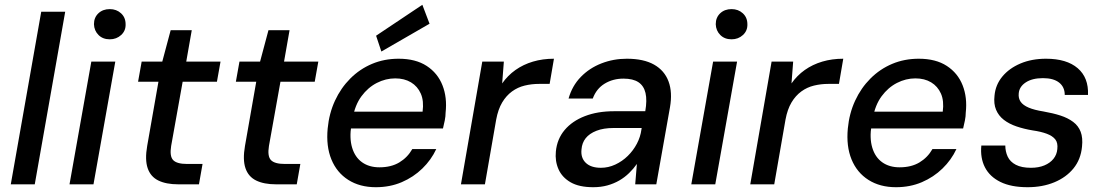

<svg xmlns="http://www.w3.org/2000/svg" viewBox="-20 -769 4604 801"><path d="M25 0 152 -720H252L125 0Z M270 0 361 -512H461L370 0ZM438 -605Q409 -605 391 -623Q373 -641 372 -668Q372 -696 390.5 -713.5Q409 -731 438 -731Q466 -731 485 -713.5Q504 -696 504 -668Q505 -641 485.5 -623Q466 -605 438 -605Z M724 0Q673 0 640.5 -16Q608 -32 596 -67.5Q584 -103 594 -160L641 -428H556L571 -512H657L692 -643H780L757 -512H900L885 -428H742L694 -160Q687 -117 702.5 -101Q718 -85 760 -85H825L810 0Z M1132 0Q1081 0 1048.5 -16Q1016 -32 1004 -67.5Q992 -103 1002 -160L1049 -428H964L979 -512H1065L1100 -643H1188L1165 -512H1308L1293 -428H1150L1102 -160Q1095 -117 1110.5 -101Q1126 -85 1168 -85H1233L1218 0Z M1548 12Q1481 12 1433 -18.5Q1385 -49 1362.5 -104Q1340 -159 1347 -233Q1353 -296 1377.5 -349Q1402 -402 1441.5 -441.5Q1481 -481 1532 -502.5Q1583 -524 1643 -524Q1714 -524 1760 -494Q1806 -464 1826 -413Q1846 -362 1839 -299Q1839 -284 1835.5 -266.5Q1832 -249 1828 -233H1420L1432 -303H1743Q1749 -348 1735.5 -378.5Q1722 -409 1694.5 -425.5Q1667 -442 1629 -442Q1589 -442 1552 -423Q1515 -404 1488 -367.5Q1461 -331 1451 -275L1446 -247Q1437 -193 1449 -153Q1461 -113 1490.5 -92Q1520 -71 1563 -71Q1612 -71 1646 -91.5Q1680 -112 1700 -147H1800Q1779 -102 1742 -66Q1705 -30 1656 -9Q1607 12 1548 12ZM1571 -554 1549 -620 1742 -749 1772 -670Z M1903 0 1992 -512H2082L2075 -421Q2098 -454 2130.5 -477Q2163 -500 2203.5 -512Q2244 -524 2291 -524L2273 -419H2229Q2198 -419 2169 -412Q2140 -405 2116 -387.5Q2092 -370 2075 -341.5Q2058 -313 2050 -270L2003 0Z M2455 12Q2396 12 2360.5 -8.5Q2325 -29 2310 -63Q2295 -97 2299 -137Q2304 -189 2335.5 -226.5Q2367 -264 2420 -284.5Q2473 -305 2542 -305H2672Q2680 -351 2673 -381Q2666 -411 2643.5 -426Q2621 -441 2581 -441Q2537 -441 2502.5 -420Q2468 -399 2453 -358H2352Q2367 -411 2403 -448Q2439 -485 2489 -504.5Q2539 -524 2595 -524Q2665 -524 2708.5 -499.5Q2752 -475 2769 -429.5Q2786 -384 2775 -321L2718 0H2630L2637 -85Q2623 -65 2604.5 -47Q2586 -29 2563.5 -16Q2541 -3 2514 4.5Q2487 12 2455 12ZM2487 -69Q2518 -69 2547 -82.5Q2576 -96 2599 -118.5Q2622 -141 2637 -169.5Q2652 -198 2656 -229L2657 -235H2540Q2498 -235 2468.5 -223.5Q2439 -212 2423.5 -192.5Q2408 -173 2406 -146Q2402 -111 2423.5 -90Q2445 -69 2487 -69Z M2864 0 2955 -512H3055L2964 0ZM3032 -605Q3003 -605 2985 -623Q2967 -641 2966 -668Q2966 -696 2984.5 -713.5Q3003 -731 3032 -731Q3060 -731 3079 -713.5Q3098 -696 3098 -668Q3099 -641 3079.5 -623Q3060 -605 3032 -605Z M3110 0 3199 -512H3289L3282 -421Q3305 -454 3337.5 -477Q3370 -500 3410.5 -512Q3451 -524 3498 -524L3480 -419H3436Q3405 -419 3376 -412Q3347 -405 3323 -387.5Q3299 -370 3282 -341.5Q3265 -313 3257 -270L3210 0Z M3718 12Q3651 12 3603 -18.5Q3555 -49 3532.5 -104Q3510 -159 3517 -233Q3523 -296 3547.5 -349Q3572 -402 3611.5 -441.5Q3651 -481 3702 -502.5Q3753 -524 3813 -524Q3884 -524 3930 -494Q3976 -464 3996 -413Q4016 -362 4009 -299Q4009 -284 4005.5 -266.5Q4002 -249 3998 -233H3590L3602 -303H3913Q3919 -348 3905.5 -378.5Q3892 -409 3864.5 -425.5Q3837 -442 3799 -442Q3759 -442 3722 -423Q3685 -404 3658 -367.5Q3631 -331 3621 -275L3616 -247Q3607 -193 3619 -153Q3631 -113 3660.5 -92Q3690 -71 3733 -71Q3782 -71 3816 -91.5Q3850 -112 3870 -147H3970Q3949 -102 3912 -66Q3875 -30 3826 -9Q3777 12 3718 12Z M4267 12Q4198 12 4153.5 -10Q4109 -32 4089 -71Q4069 -110 4074 -162H4174Q4174 -137 4184 -115.5Q4194 -94 4218 -81.5Q4242 -69 4281 -69Q4313 -69 4337 -79Q4361 -89 4375 -106.5Q4389 -124 4391 -147Q4394 -173 4382.5 -187.5Q4371 -202 4347 -211Q4323 -220 4288 -225Q4252 -231 4221 -241.5Q4190 -252 4168 -269Q4146 -286 4135.5 -311Q4125 -336 4129 -370Q4133 -415 4161.5 -449.5Q4190 -484 4237 -504Q4284 -524 4344 -524Q4430 -524 4476 -484.5Q4522 -445 4519 -373H4422Q4422 -406 4398.5 -424.5Q4375 -443 4331 -443Q4286 -443 4259 -425Q4232 -407 4230 -379Q4228 -359 4238 -344.5Q4248 -330 4271.5 -320Q4295 -310 4333 -304Q4373 -297 4404 -287Q4435 -277 4457 -260.5Q4479 -244 4488.5 -219Q4498 -194 4494 -157Q4489 -104 4458.5 -66.5Q4428 -29 4378.5 -8.5Q4329 12 4267 12Z"/></svg>

Font: DM Sans 12pt Medium
Style: Italic
Weight: 500
Italic angle: -10°
Version: Version 4.004;gftools[0.9.30]